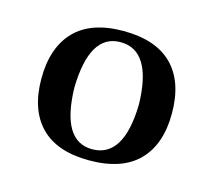

<svg xmlns="http://www.w3.org/2000/svg" viewBox="-60 -660 518 466"><g transform="rotate(15 199.0 -427.5)"><path d="M118 -427Q121 -293 198 -293Q277 -293 280 -427Q277 -562 198 -562Q121 -562 118 -427ZM198 -590Q280 -590 321.5 -548Q363 -506 363 -427Q363 -349 321.5 -307Q280 -265 198 -265Q117 -265 76 -307Q35 -349 35 -427Q35 -505 76 -547.5Q117 -590 198 -590Z"/></g></svg>

Font: Heuristica
Style: Regular
Weight: 400
Version: Version 1.0.1 ; ttfautohint (v1.4.1)